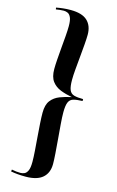

<svg xmlns="http://www.w3.org/2000/svg" viewBox="-153 -880 708 1163"><g transform="rotate(15 201.0 -298.0)"><path d="M134 225Q82 225 42 217L44 205Q60 208 72 209.5Q84 211 99 211Q112 211 124 205.5Q136 200 144 182.5Q152 165 152 128Q152 99 149 58.5Q146 18 142.5 -26Q139 -70 136.5 -109.5Q134 -149 134 -176Q134 -226 154.5 -252.5Q175 -279 208.5 -292Q242 -305 281 -313Q242 -320 208.5 -333Q175 -346 154.5 -373Q134 -400 134 -450Q134 -474 136.5 -509.5Q139 -545 142.5 -584.5Q146 -624 149 -660.5Q152 -697 152 -723Q152 -760 144 -777.5Q136 -795 124 -800.5Q112 -806 99 -806Q86 -806 74.5 -804.5Q63 -803 50 -801L48 -812Q68 -816 90.5 -818.5Q113 -821 138 -821Q210 -821 243 -790Q276 -759 276 -703Q276 -680 273 -642.5Q270 -605 266 -563Q262 -521 258.5 -481.5Q255 -442 255 -414Q255 -372 263.5 -351.5Q272 -331 293 -325Q314 -319 350 -319V-307Q314 -306 293 -300Q272 -294 263.5 -273.5Q255 -253 255 -211Q255 -181 258.5 -137.5Q262 -94 266 -47Q270 0 273 41.5Q276 83 276 108Q276 164 241 194.5Q206 225 134 225Z"/></g></svg>

Font: Literata 72pt SemiBold
Style: Regular
Weight: 600
Designer: Latin by Veronika Burian and Jose Scaglione. Greek by Irene Vlachou. Cyrillic by Vera Evstafieva.
Foundry: TypeTogether
Version: Version 3.002